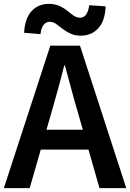

<svg xmlns="http://www.w3.org/2000/svg" viewBox="-22 -976 675 996"><path d="M-2 0 239 -739H393L633 0H494L382 -393Q364 -452 348 -514Q332 -576 315 -636H311Q296 -575 279 -513.5Q262 -452 245 -393L132 0ZM140 -200V-303H489V-200ZM397 -791Q366 -791 343 -802Q320 -813 302 -827Q284 -841 268.5 -852Q253 -863 236 -863Q218 -863 205 -848Q192 -833 188 -799L103 -806Q107 -881 142 -918.5Q177 -956 232 -956Q262 -956 285.5 -945.5Q309 -935 326.5 -920.5Q344 -906 360 -895Q376 -884 393 -884Q412 -884 424 -899.5Q436 -915 441 -949L526 -943Q523 -867 487.5 -829Q452 -791 397 -791Z"/></svg>

Font: Noto Sans KR SemiBold
Style: Regular
Weight: 600
Designer: Ryoko NISHIZUKA  (kana, bopomofo & ideographs); Paul D. Hunt (Latin, Greek & Cyrillic); Sandoll Communications , Soo-you
Foundry: Adobe
Version: Version 2.004-H2;hotconv 1.0.118;makeotfexe 2.5.65603